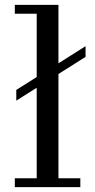

<svg xmlns="http://www.w3.org/2000/svg" viewBox="-20 -770 392 790"><path d="M41 -36.5H131V-409L47 -356V-400L131 -453V-713.5H41V-750H220.5V-509.5L332 -580V-536L220.5 -465.5V-36.5H310.5V0H41Z"/></svg>

Font: Bodoni* 06pt
Style: Regular
Weight: 400
Version: Version 2.3